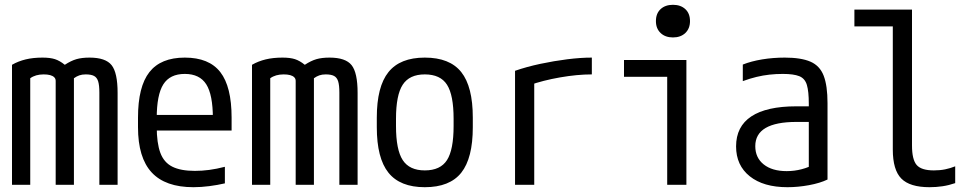

<svg xmlns="http://www.w3.org/2000/svg" viewBox="-20 -770 4040 800"><path d="M30 0V-500Q56 -515 87 -522.5Q118 -530 157 -530Q189 -530 209 -523.5Q229 -517 250 -500Q276 -517 298.5 -523.5Q321 -530 353 -530Q420 -530 445 -498.5Q470 -467 470 -383V0H394V-384Q394 -415 389 -431Q384 -447 372 -453.5Q360 -460 337 -460Q322 -460 310.5 -456Q299 -452 288 -444V0H212V-433Q212 -442 206 -448Q200 -454 189 -457Q178 -460 162 -460Q128 -460 106 -444V0Z M786 10Q669 10 612 -51.5Q555 -113 555 -240V-280Q555 -409 602.5 -469.5Q650 -530 750 -530Q851 -530 898 -469.5Q945 -409 945 -280V-226H594V-291H885L867 -268V-277Q867 -375 839.5 -418.5Q812 -462 750 -462Q688 -462 660.5 -418.5Q633 -375 633 -277V-243Q633 -174 648 -133.5Q663 -93 698 -75.5Q733 -58 792 -58Q821 -58 851.5 -62Q882 -66 917 -75V-6Q887 1 852.5 5.5Q818 10 786 10Z M1030 0V-500Q1056 -515 1087 -522.5Q1118 -530 1157 -530Q1189 -530 1209 -523.5Q1229 -517 1250 -500Q1276 -517 1298.5 -523.5Q1321 -530 1353 -530Q1420 -530 1445 -498.5Q1470 -467 1470 -383V0H1394V-384Q1394 -415 1389 -431Q1384 -447 1372 -453.5Q1360 -460 1337 -460Q1322 -460 1310.5 -456Q1299 -452 1288 -444V0H1212V-433Q1212 -442 1206 -448Q1200 -454 1189 -457Q1178 -460 1162 -460Q1128 -460 1106 -444V0Z M1750 10Q1647 10 1598.5 -50.5Q1550 -111 1550 -240V-280Q1550 -409 1598.5 -469.5Q1647 -530 1750 -530Q1854 -530 1902 -469.5Q1950 -409 1950 -280V-240Q1950 -111 1902 -50.5Q1854 10 1750 10ZM1750 -60Q1815 -60 1842.5 -103Q1870 -146 1870 -245V-275Q1870 -374 1842.5 -417Q1815 -460 1750 -460Q1686 -460 1658 -417Q1630 -374 1630 -275V-245Q1630 -146 1658 -103Q1686 -60 1750 -60Z M2126 -475Q2175 -492 2231.5 -504Q2288 -516 2343.5 -523Q2399 -530 2446 -530V-460Q2385 -460 2313.5 -447.5Q2242 -435 2186 -415L2206 -453V0H2126Z M2760 0V-450H2580V-520H2840V0ZM2784 -614Q2752 -614 2732.5 -632.5Q2713 -651 2713 -682Q2713 -714 2732.5 -732Q2752 -750 2784 -750Q2816 -750 2835.5 -732Q2855 -714 2855 -682Q2855 -651 2835.5 -632.5Q2816 -614 2784 -614Z M3261 10Q3161 10 3104 -35.5Q3047 -81 3047 -160Q3047 -243 3110.5 -285Q3174 -327 3298 -327H3388V-262H3299Q3127 -262 3127 -161Q3127 -113 3162 -85Q3197 -57 3258 -57Q3290 -57 3320.5 -65Q3351 -73 3372 -86L3350 -40V-338Q3350 -389 3342 -416Q3334 -443 3310.5 -452.5Q3287 -462 3242 -462Q3213 -462 3186 -459Q3159 -456 3132 -449.5Q3105 -443 3075 -432V-501Q3110 -515 3155.5 -522.5Q3201 -530 3250 -530Q3318 -530 3357 -513Q3396 -496 3412 -454.5Q3428 -413 3428 -340V-22Q3397 -7 3351 1.5Q3305 10 3261 10Z M3853 10Q3771 10 3735.5 -26Q3700 -62 3700 -147V-660H3540V-730H3780V-164Q3780 -105 3799.5 -82.5Q3819 -60 3871 -60Q3897 -60 3918.5 -64.5Q3940 -69 3960 -77V-7Q3934 2 3907.5 6Q3881 10 3853 10Z"/></svg>

Font: M PLUS 1 Code
Style: Regular
Weight: 400
Designer: Coji Morishita
Foundry: UNDERFOREST DESIGN
Version: Version 1.005